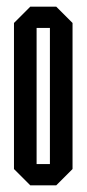

<svg xmlns="http://www.w3.org/2000/svg" viewBox="-20 -557 260 577"><path d="M71 0 22 -49V-488L71 -537H149L198 -488V-49L149 0ZM130 -473H90V-64H130Z"/></svg>

Font: Commune Nuit Debout
Style: Regular
Weight: 400
Designer: Sébastien Marchal
Foundry: Sébastien Marchal
Version: Version 1.003;PS 1.3;hotconv 1.0.88;makeotf.lib2.5.647800